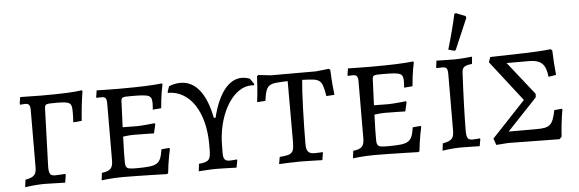

<svg xmlns="http://www.w3.org/2000/svg" viewBox="-49 -915 3267 1083"><g transform="rotate(-5 1584.5 -374.0)"><path d="M54 9C94 3 137 0 164 0C186 0 227 2 281 3L288 -41L285 -46C268 -45 241 -43 229 -43C200 -43 193 -54 193 -95L204 -421C205 -448 208 -450 264 -450C349 -450 358 -445 358 -391C358 -372 358 -361 356 -332L404 -336C408 -391 414 -448 423 -502L420 -508C374 -501 312 -498 193 -498C155 -498 100 -500 70 -500L64 -462L66 -457C79 -458 88 -459 93 -459C117 -459 123 -451 123 -417L122 -100C122 -56 109 -42 59 -33Z M487 8C487 8 543 0 608 0C692 0 858 5 858 5L864 0C871 -70 886 -136 886 -136L882 -141L838 -137C825 -53 810 -43 687 -43C631 -43 626 -48 626 -90C626 -115 626 -151 629 -227C643 -229 667 -232 692 -232C735 -232 804 -230 804 -230L816 -282L812 -287C812 -287 742 -279 713 -279L631 -280L637 -422C638 -449 641 -451 691 -451C801 -451 811 -446 811 -397C811 -386 809 -364 809 -364L857 -368C862 -440 876 -502 876 -502L873 -507C820 -501 753 -498 626 -498C574 -498 503 -500 503 -500L497 -462L499 -458C499 -458 517 -459 526 -459C550 -459 556 -451 556 -417L555 -100C555 -55 541 -40 492 -34Z M1370 -490C1354 -496 1339 -499 1324 -499C1250 -499 1190 -422 1158 -288H1148C1121 -427 1062 -501 978 -501C957 -501 935 -497 912 -488L901 -456L903 -451C1026 -451 1109 -326 1109 -142V-114C1109 -54 1099 -42 1042 -37L1037 5C1064 3 1103 0 1140 0C1165 0 1216 2 1251 3L1259 -39L1257 -43C1247 -42 1228 -40 1217 -40C1188 -40 1179 -52 1180 -92L1181 -153C1190 -321 1276 -452 1374 -452C1379 -452 1385 -452 1390 -451L1392 -458Z M1492 4C1492 4 1569 0 1611 0C1650 0 1737 3 1737 3L1744 -39L1741 -42C1741 -42 1724 -40 1697 -40C1663 -40 1650 -55 1650 -93C1650 -216 1656 -393 1663 -458C1763 -454 1775 -456 1791 -355L1837 -358C1837 -358 1828 -430 1826 -500L1818 -507L1745 -499H1490L1419 -507L1411 -500C1409 -431 1399 -355 1399 -355L1446 -358C1460 -456 1473 -454 1581 -458V-127C1581 -52 1576 -42 1499 -36Z M1910 8C1910 8 1966 0 2031 0C2115 0 2281 5 2281 5L2287 0C2294 -70 2309 -136 2309 -136L2305 -141L2261 -137C2248 -53 2233 -43 2110 -43C2054 -43 2049 -48 2049 -90C2049 -115 2049 -151 2052 -227C2066 -229 2090 -232 2115 -232C2158 -232 2227 -230 2227 -230L2239 -282L2235 -287C2235 -287 2165 -279 2136 -279L2054 -280L2060 -422C2061 -449 2064 -451 2114 -451C2224 -451 2234 -446 2234 -397C2234 -386 2232 -364 2232 -364L2280 -368C2285 -440 2299 -502 2299 -502L2296 -507C2243 -501 2176 -498 2049 -498C1997 -498 1926 -500 1926 -500L1920 -462L1922 -458C1922 -458 1940 -459 1949 -459C1973 -459 1979 -451 1979 -417L1978 -100C1978 -55 1964 -40 1915 -34Z M2531 -547 2540 -549 2616 -726 2613 -736 2560 -757 2551 -755C2536 -688 2519 -623 2499 -556ZM2417 9C2417 9 2474 0 2517 0C2555 0 2628 2 2628 2L2635 -38L2633 -42C2633 -42 2611 -39 2592 -39C2564 -39 2557 -50 2557 -93C2557 -163 2562 -313 2568 -420C2570 -450 2580 -459 2625 -464L2629 -505C2629 -505 2566 -498 2529 -498C2494 -498 2433 -500 2427 -500L2422 -462L2424 -458C2424 -458 2445 -459 2457 -459C2481 -459 2487 -450 2487 -417L2486 -99C2486 -55 2473 -41 2422 -32Z M2722 3 2790 -2 3080 2 3093 -11C3095 -52 3102 -116 3111 -165L3108 -168L3065 -164C3048 -81 3032 -66 2958 -66H2798L2967 -245L2968 -265L2820 -452H2944C3015 -452 3041 -427 3049 -354L3092 -361C3087 -409 3084 -464 3083 -500L3075 -508C3028 -503 2971 -500 2930 -499L2731 -494L2721 -465L2899 -236L2709 -34Z"/></g></svg>

Font: Alegreya SC
Style: Regular
Weight: 400
Designer: Juan Pablo del Peral
Foundry: Huerta Tipografica
Version: Version 2.007;PS 002.007;hotconv 1.0.88;makeotf.lib2.5.64775